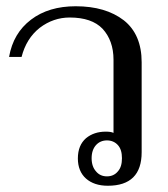

<svg xmlns="http://www.w3.org/2000/svg" viewBox="-20 -584 536 614"><path d="M255 -13C272 2 295 10 325 10C397 10 433 -26 433 -97C433 -97 433 -385 433 -385C433 -444 414 -489 376 -519C337 -549 286 -564 222 -564C165 -564 117 -550 79 -521C41 -492 18 -453 9 -402C9 -402 49 -402 49 -402C59 -441 78 -472 107 -495C136 -517 168 -528 203 -528C250 -528 285 -516 308 -492C331 -467 343 -434 343 -393C343 -393 343 -159 343 -159C337 -162 329 -163 318 -163C293 -163 272 -156 255 -142C238 -127 229 -106 229 -77C229 -50 238 -28 255 -13ZM357 -36C348 -25 336 -20 322 -20C308 -20 296 -25 287 -36C278 -46 273 -60 273 -78C273 -96 278 -110 287 -120C296 -130 308 -135 322 -135C336 -135 348 -130 357 -120C366 -110 370 -96 370 -78C370 -60 366 -46 357 -36Z"/></svg>

Font: BUSH 25 TRIRONG
Style: Regular
Weight: 400
Designer: Katatrad Team
Foundry: CadsonDemak